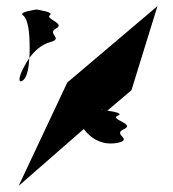

<svg xmlns="http://www.w3.org/2000/svg" viewBox="-20 -795 566 628"><path d="M41 -187 254 -373C278 -341 315 -318 366 -328C417 -340 345 -355 386 -373C424 -390 335 -405 366 -417C383 -424 354 -430 331 -433L410 -500L495 -775L200 -525ZM55 -532C68 -542 74 -570 76 -605C69 -596 64 -586 59 -577C41 -545 38 -520 55 -532ZM55 -745C41 -756 91 -762 99 -764C108 -762 157 -756 143 -745C127 -733 197 -718 162 -701C133 -684 190 -669 143 -657C114 -648 92 -628 76 -605C77 -616 77 -627 77 -639C77 -689 72 -733 55 -745ZM99 -764C101 -764 101 -764 99 -764ZM314 -435C310 -436 310 -436 314 -436C318 -436 318 -436 314 -435Z"/></svg>

Font: bitstorm
Style: exext
Weight: 400
Version: Version 0.2